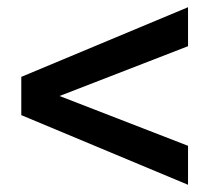

<svg xmlns="http://www.w3.org/2000/svg" viewBox="-20 -626 580 532"><path d="M39 -413V-307L501 -114V-222L145 -360L501 -498V-606Z"/></svg>

Font: Aspekta 500
Style: Regular
Weight: 500
Designer: Ivo Dolenc
Version: Version 2.100